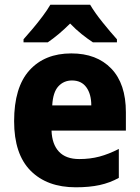

<svg xmlns="http://www.w3.org/2000/svg" viewBox="-20 -786 593 816"><path d="M283 -559Q391 -559 453 -494.5Q515 -430 515 -309V-231H199Q201 -173 230.5 -141.5Q260 -110 317 -110Q363 -110 402.5 -120.5Q442 -131 485 -153V-30Q447 -9 403.5 0.5Q360 10 302 10Q180 10 110 -60.5Q40 -131 40 -271Q40 -415 105 -487Q170 -559 283 -559ZM286 -444Q251 -444 228 -419Q205 -394 202 -338H368Q368 -386 347 -415Q326 -444 286 -444ZM363 -766Q383 -732 416 -691Q449 -650 477 -619V-606H375Q352 -621 327 -641Q302 -661 278 -686Q253 -661 229 -641Q205 -621 183 -606H80V-619Q97 -638 119 -664Q141 -690 161.5 -717.5Q182 -745 194 -766Z"/></svg>

Font: Noto Sans Gujarati SemiCondensed ExtraBold
Style: Regular
Weight: 800
Width: 4
Designer: Jelle Bosma - Monotype Design Team, Universal Thirst
Foundry: Monotype Imaging Inc.
Version: Version 2.106; ttfautohint (v1.8.4.7-5d5b)